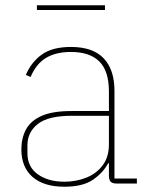

<svg xmlns="http://www.w3.org/2000/svg" viewBox="-20 -696 559 728"><path d="M499 0H422Q412 0 405.5 -3Q399 -6 396 -12.5Q393 -19 393 -29V-87L403 -77H390Q371 -41 332.5 -14.5Q294 12 224 12Q146 12 103.5 -25Q61 -62 61 -130Q61 -172 78.5 -205Q96 -238 137.5 -256.5Q179 -275 251 -275H393V-349Q393 -427 356.5 -463Q320 -499 249 -499Q192 -499 154.5 -476.5Q117 -454 96 -404L78 -412Q99 -461 139 -489.5Q179 -518 249 -518Q332 -518 373 -475Q414 -432 414 -352V-19H499ZM393 -257H252Q163 -257 123.5 -226Q84 -195 84 -145V-115Q84 -63 123.5 -35Q163 -7 224 -7Q269 -7 307.5 -22.5Q346 -38 369.5 -69.5Q393 -101 393 -148ZM120 -658V-676H378V-658Z"/></svg>

Font: IBM Plex Sans Thin
Style: Regular
Weight: 250
Designer: Mike Abbink, Paul van der Laan, Pieter van Rosmalen
Foundry: Bold Monday
Version: Version 3.201